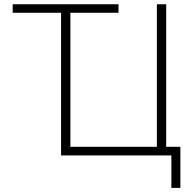

<svg xmlns="http://www.w3.org/2000/svg" viewBox="-20 -748 907 924"><path d="M41 -686.5V-727.5H550.3V-686.5ZM779.8 0H273.9V-727.5H318.8V-41.5H734.9V-727.5H779.8ZM804.7 156.2V0H757.8V-41.5H848.1V156.2Z"/></svg>

Font: Inter 24pt ExtraLight
Style: Regular
Weight: 250
Designer: Rasmus Andersson
Foundry: rsms
Version: Version 4.001;git-66647c0bb